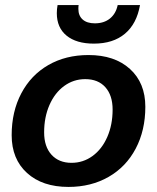

<svg xmlns="http://www.w3.org/2000/svg" viewBox="-20 -727 619 757"><path d="M26 -194Q26 -287 64 -359Q102 -431 170.5 -470.5Q239 -510 329 -510Q432 -510 492.5 -455Q553 -400 553 -306Q553 -213 515 -141Q477 -69 408 -29.5Q339 10 250 10Q147 10 86.5 -45Q26 -100 26 -194ZM424 -295Q424 -351 395.5 -383Q367 -415 316 -415Q270 -415 233 -388Q196 -361 175 -313Q154 -265 154 -205Q154 -149 183 -117Q212 -85 262 -85Q308 -85 345 -112Q382 -139 403 -187Q424 -235 424 -295ZM204 -675Q204 -691 207 -707H290Q289 -702 289 -692Q289 -665 306 -650Q323 -635 354 -635Q390 -635 413.5 -654Q437 -673 444 -707H532Q519 -633 472.5 -594Q426 -555 350 -555Q281 -555 242.5 -586.5Q204 -618 204 -675Z"/></svg>

Font: Sarabun
Style: Bold Italic
Weight: 700
Italic angle: -10°
Designer: Suppakit Chalermlarp | Katatrad Co.,Ltd.
Foundry: Cadson Demak Co.,Ltd.
Version: Version 1.000; ttfautohint (v1.6)